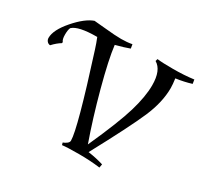

<svg xmlns="http://www.w3.org/2000/svg" viewBox="-306 -846 1081 1035"><g transform="rotate(30 234.5 -328.0)"><path d="M423 8Q364 0 291.5 0Q219 0 188 4L184 -10Q196 -14 207 -22.5Q218 -31 218 -41Q218 -114 85 -529Q73 -567 61 -596Q-56 -596 -89 -564Q-96 -550 -96 -520Q-96 -490 -86 -479L-87 -472Q-112 -457 -137 -430Q-149 -431 -156.5 -440Q-164 -449 -164 -461Q-164 -510 -105 -578Q-46 -646 5 -664Q13 -664 77 -657.5Q141 -651 177.5 -651Q214 -651 245 -657L249 -632Q217 -620 164 -606Q174 -521 216.5 -362.5Q259 -204 307 -69Q391 -255 419.5 -351.5Q448 -448 448 -518Q448 -612 398 -641L402 -655Q433 -651 501.5 -651Q570 -651 629 -659L633 -634Q588 -620 537 -613Q542 -578 542 -555Q542 -467 498.5 -366Q455 -265 331 -35Q382 -28 427 -14Z"/></g></svg>

Font: Almendra SC
Style: Regular
Weight: 400
Designer: Ana Sanfelippo
Foundry: Ana Sanfelippo
Version: Version 1.002